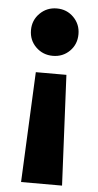

<svg xmlns="http://www.w3.org/2000/svg" viewBox="-53 -565 413 806"><g transform="rotate(5 153.0 -161.5)"><path d="M88.8 -256.8H217.7L240 208H67.3ZM153.7 -331.3Q111.7 -331.3 82.4 -359.9Q53.2 -388.5 53.2 -431.2Q53.2 -473 82.4 -502Q111.7 -531 153.7 -531Q195.8 -531 224.6 -502Q253.3 -473 253.3 -431.2Q253.3 -388.5 224.6 -359.9Q195.8 -331.3 153.7 -331.3Z"/></g></svg>

Font: Murecho Thin
Style: Regular
Weight: 100
Designer: Neil Summerour
Foundry: Positype
Version: Version 1.010